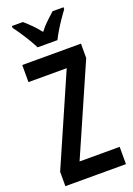

<svg xmlns="http://www.w3.org/2000/svg" viewBox="-174 -1001 740 1066"><g transform="rotate(-20 196.0 -468.5)"><path d="M376 0H18V-85L249 -613H23V-714H370V-629L139 -102H376ZM137 -777Q127 -797 111 -824Q95 -851 77 -878Q59 -905 43 -926V-937H108Q126 -922 150 -898Q174 -874 195 -847Q218 -877 239.5 -896.5Q261 -916 283 -937H348V-926Q333 -906 315 -879.5Q297 -853 280.5 -825.5Q264 -798 254 -777Z"/></g></svg>

Font: Noto Sans Malayalam ExtraCondensed SemiBold
Style: Regular
Weight: 600
Width: 2
Designer: Jelle Bosma - Monotype Design Team
Foundry: Monotype Imaging Inc.
Version: Version 2.104; ttfautohint (v1.8.4.7-5d5b)